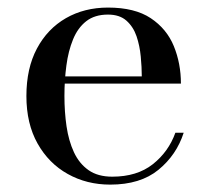

<svg xmlns="http://www.w3.org/2000/svg" viewBox="-20 -490 564 520"><path d="M278.5 10Q215 10 163.5 -18.8Q112 -47.5 81.8 -101.2Q51.5 -155 51.5 -230Q51.5 -305 80 -358.5Q108.5 -412 158.5 -440.8Q208.5 -469.5 272.5 -469.5Q345 -469.5 388.2 -440.8Q431.5 -412 450.8 -365Q470 -318 470 -263.5H119V-283H364Q364 -308 361.2 -337Q358.5 -366 349.8 -391.8Q341 -417.5 322.5 -434Q304 -450.5 272.5 -450.5Q236.5 -450.5 213.5 -432.5Q190.5 -414.5 177.8 -383.2Q165 -352 159.8 -312.5Q154.5 -273 154.5 -230Q154.5 -187 160.2 -147.8Q166 -108.5 180.2 -77.8Q194.5 -47 219.8 -29.2Q245 -11.5 284 -11.5Q351 -11.5 393.8 -45.2Q436.5 -79 455 -130.5H477.5Q458 -70 409 -30Q360 10 278.5 10Z"/></svg>

Font: Bodoni Moda SC 11pt
Style: Regular
Weight: 400
Version: Version 2.005